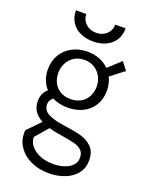

<svg xmlns="http://www.w3.org/2000/svg" viewBox="-167 -773 830 1078"><g transform="rotate(20 248.5 -234.0)"><path d="M452.1 77.1Q452.1 124 425.8 156.7Q399.4 189.5 356.2 205.8Q313 222.2 262.2 222.2Q202.1 222.2 155.3 200.2Q108.4 178.2 82.3 140.9Q56.2 103.5 56.2 58.1Q56.2 46.9 57.1 40L132.3 -37.1Q66.9 -71.3 66.9 -138.2Q66.9 -159.7 74.2 -178.7Q81.5 -197.8 100.1 -214.4Q80.1 -235.8 69.6 -263.7Q59.1 -291.5 59.1 -325.2Q59.1 -375.5 82.3 -413.8Q105.5 -452.1 146 -473.1Q186.5 -494.1 236.8 -494.1Q275.9 -494.1 308.8 -481Q341.8 -467.8 365.2 -444.3L439 -512.2L475.1 -465.8L394.5 -403.3Q412.1 -366.7 412.1 -325.2Q412.1 -274.4 389.2 -237.1Q366.2 -199.7 326.2 -179.9Q286.1 -160.2 235.8 -160.2Q185.5 -160.2 144.5 -180.7Q133.8 -171.9 127.9 -162.1Q122.1 -152.3 122.1 -140.1Q122.1 -103.5 156.2 -85.7Q190.4 -67.9 248 -60.1Q317.4 -50.3 356.9 -39.8Q396.5 -29.3 424.3 -1.7Q452.1 25.9 452.1 77.1ZM121.1 -327.1Q121.1 -292.5 135.3 -266.1Q149.4 -239.7 175 -225.3Q200.7 -210.9 234.9 -210.9Q269 -210.9 295.2 -225.3Q321.3 -239.7 335.7 -266.1Q350.1 -292.5 350.1 -327.1Q350.1 -359.4 335.7 -386.2Q321.3 -413.1 295.2 -429Q269 -444.8 234.9 -444.8Q201.2 -444.8 175.3 -428.7Q149.4 -412.6 135.3 -385.5Q121.1 -358.4 121.1 -327.1ZM398.9 80.1Q398.9 51.8 381.6 36.1Q364.3 20.5 338.1 13.7Q312 6.8 264.6 -0.5L231.9 -5.9Q204.6 -10.7 181.2 -17.6L115.2 59.1Q114.3 85 132.3 109.4Q150.4 133.8 185.8 149.4Q221.2 165 269 165Q302.7 165 332.5 155.5Q362.3 146 380.6 127Q398.9 107.9 398.9 80.1ZM94.2 -689.9H156.2Q156.2 -667 167.7 -648.7Q179.2 -630.4 199.2 -620.1Q219.2 -609.9 243.2 -609.9Q266.6 -609.9 286.4 -619.9Q306.2 -629.9 317.6 -648.2Q329.1 -666.5 329.1 -689.9H391.1Q391.1 -648.4 371.8 -618.7Q352.5 -588.9 318.8 -573.5Q285.2 -558.1 243.2 -558.1Q201.2 -558.1 167.2 -573.5Q133.3 -588.9 113.8 -618.7Q94.2 -648.4 94.2 -689.9Z"/></g></svg>

Font: Acari Sans Light
Style: Regular
Weight: 300
Designer: Alfredo Marco Pradil and Stefan Peev
Foundry: Hanken Design Co.
Version: Version 1.045;January 11, 2019;FontCreator 11.5.0.2425 64-bi